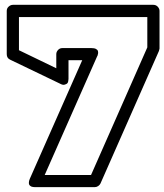

<svg xmlns="http://www.w3.org/2000/svg" viewBox="-20 -746 677 791"><path d="M7.8 -522.9V-701.2Q7.8 -711.9 15.9 -719Q23.9 -726.1 33.2 -726.1H611.8Q622.6 -726.1 629.9 -718.3Q637.2 -710.4 637.2 -701.2V-545.9Q637.2 -543.5 634.8 -536.1L394 9.8Q391.1 16.1 384.5 20.5Q377.9 24.9 371.1 24.9H126Q125 24.9 123.8 24.9Q122.6 24.9 118.7 24.7Q114.7 24.4 111.6 23.4Q108.4 22.5 105 20Q101.6 17.6 100.1 14.2Q98.6 10.7 99.1 4.4Q99.6 -2 103 -9.8L318.8 -498H262.2V-424.8Q262.2 -423.3 262.2 -420.7Q262.2 -418 261 -411.1Q259.8 -404.3 256.1 -401.6Q252.4 -398.9 245.4 -397Q238.3 -395 226.1 -401.9L22 -500Q7.8 -506.3 7.8 -522.9ZM58.1 -539.1 211.9 -464.8V-522.9Q211.9 -532.2 219 -540Q226.1 -547.9 236.8 -547.9H356.9Q369.1 -547.9 375.7 -544.2Q382.3 -540.5 383.5 -535.4Q384.8 -530.3 384 -525.4Q383.3 -520.5 381.8 -516.6L379.9 -513.2L164.1 -24.9H355L586.9 -550.8V-675.8H58.1Z"/></svg>

Font: Trueno Black Outline
Style: Regular
Weight: 900
Width: 6
Designer: Julieta Ulanovsky
Foundry: Julieta Ulanovsky
Version: Version 3.001b | FøM Fix